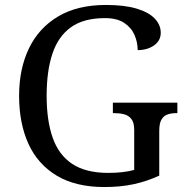

<svg xmlns="http://www.w3.org/2000/svg" viewBox="-20 -744 754 774"><path d="M401 10Q285 10 208.5 -36Q132 -82 94.5 -164.5Q57 -247 57 -358Q57 -466 96.5 -548.5Q136 -631 214 -677.5Q292 -724 407 -724Q481 -724 530 -709.5Q579 -695 603.5 -669.5Q628 -644 628 -612Q628 -580 601 -561Q574 -542 535 -542Q535 -573 522.5 -602.5Q510 -632 481 -651.5Q452 -671 403 -671Q318 -671 266.5 -634.5Q215 -598 191.5 -528Q168 -458 168 -358Q168 -258 192.5 -188.5Q217 -119 271.5 -83Q326 -47 417 -47Q446 -47 473 -50Q500 -53 521 -59V-220Q521 -250 509.5 -264.5Q498 -279 479.5 -283.5Q461 -288 439 -288H435V-330H695V-288H691Q672 -288 656.5 -283Q641 -278 631.5 -263Q622 -248 622 -216V-36Q572 -13 519 -1.5Q466 10 401 10Z"/></svg>

Font: Noto Serif Tamil
Style: Italic
Weight: 400
Italic angle: -12°
Designer: Indian Type Foundry, Tom Grace, and the Monotype Design Team
Foundry: Monotype Imaging Inc.
Version: Version 2.003